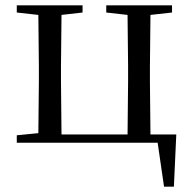

<svg xmlns="http://www.w3.org/2000/svg" viewBox="-20 -536 720 721"><path d="M43 0H572L596 165H633L642 -31H545L543 -229V-288L545 -480L626 -489V-516H379V-489L459 -480L461 -288V-229L459 -31H211L209 -229V-288L211 -480L290 -489V-516H43V-489L124 -480L126 -288V-229L124 -36L43 -28Z"/></svg>

Font: Source Han Serif CN
Style: Regular
Weight: 400
Designer: Ryoko NISHIZUKA 西塚涼子 (kana & ideographs); Frank Grießhammer (Latin, Greek & Cyrillic); Wenlong ZHANG 张文龙 (bopomofo); San
Foundry: Adobe
Version: Version 2.003;hotconv 1.1.1;makeotfexe 2.6.0